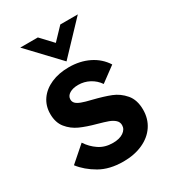

<svg xmlns="http://www.w3.org/2000/svg" viewBox="-172 -795 817 903"><g transform="rotate(-30 236.0 -343.5)"><path d="M21 -91.5 105.5 -165.5Q126.5 -133 158.2 -111.8Q190 -90.5 233 -90.5Q269 -90.5 290.2 -105Q311.5 -119.5 311.5 -142Q311.5 -159 299 -170.2Q286.5 -181.5 267.2 -188.5Q248 -195.5 213.5 -205Q163 -218.5 128 -234.2Q93 -250 69 -279.5Q45 -309 45 -356Q45 -399.5 68.2 -432.8Q91.5 -466 133.5 -484.5Q175.5 -503 230 -503Q290 -503 338 -479.5Q386 -456 414 -412L333.5 -352.5Q315.5 -379 287.2 -394Q259 -409 226.5 -409Q198 -409 179.5 -397.8Q161 -386.5 161 -367.5Q161 -355 169.5 -346.2Q178 -337.5 196.5 -330.5Q215 -323.5 249 -315.5Q305.5 -301.5 342.2 -287Q379 -272.5 406.2 -240.8Q433.5 -209 433.5 -155.5Q433.5 -106.5 408.5 -69Q383.5 -31.5 337.8 -10.8Q292 10 232 10Q157.5 10 105.2 -20Q53 -50 21 -91.5ZM79 -697H174.5L235 -632.5L296.5 -697H391.5L235 -532Z"/></g></svg>

Font: HK Grotesk
Style: Bold
Weight: 700
Designer: Alfredo Marco Pradil
Foundry: Hanken Design Co.
Version: Version 3.001